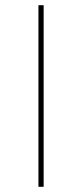

<svg xmlns="http://www.w3.org/2000/svg" viewBox="-20 -719 316 739"><path d="M128 -699V0H148V-699Z"/></svg>

Font: Montserrat Thin
Style: Regular
Weight: 250
Designer: Julieta Ulanovsky
Foundry: Julieta Ulanovsky
Version: Version 4.000